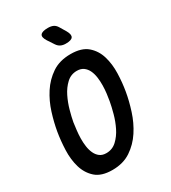

<svg xmlns="http://www.w3.org/2000/svg" viewBox="-227 -1063 1054 1186"><g transform="rotate(-30 300.0 -470.0)"><path d="M237 -99Q280 -99 311 -128Q342 -157 362.5 -198.5Q383 -240 395.5 -286Q408 -332 414 -366Q418 -388 421.5 -416Q425 -444 425.5 -474Q426 -504 422 -532Q418 -560 407.5 -582Q397 -604 378.5 -617.5Q360 -631 332 -631Q289 -631 258 -602Q227 -573 206.5 -531.5Q186 -490 173.5 -444.5Q161 -399 155 -366Q152 -343 148.5 -314.5Q145 -286 144.5 -256.5Q144 -227 148 -199Q152 -171 162.5 -148.5Q173 -126 191 -112.5Q209 -99 237 -99ZM218 10Q140 10 99 -26.5Q58 -63 41.5 -119Q25 -175 27.5 -241Q30 -307 40 -366Q50 -425 70.5 -490.5Q91 -556 127 -611.5Q163 -667 217 -703.5Q271 -740 350 -740Q428 -740 469.5 -704Q511 -668 527.5 -612.5Q544 -557 542 -492Q540 -427 530 -369Q520 -309 498.5 -242Q477 -175 440.5 -119Q404 -63 349.5 -26.5Q295 10 218 10ZM358 -810Q338 -810 323 -817Q308 -824 297 -840L266 -887Q245 -920 257 -935Q269 -950 310 -950Q333 -950 348 -942.5Q363 -935 373 -918L400 -873Q418 -841 408 -825.5Q398 -810 358 -810Z"/></g></svg>

Font: Maple Mono NL SemiBold
Style: Italic
Weight: 600
Italic angle: -10°
Monospace: yes
Designer: subframe7536
Version: Version 7.000